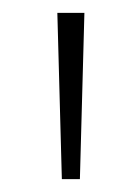

<svg xmlns="http://www.w3.org/2000/svg" viewBox="-20 -734 218 298"><path d="M111 -714 104 -456H76L69 -714Z"/></svg>

Font: Noto Sans Gujarati SemiCondensed ExtraLight
Style: Regular
Weight: 200
Width: 4
Designer: Jelle Bosma - Monotype Design Team, Universal Thirst
Foundry: Monotype Imaging Inc.
Version: Version 2.106; ttfautohint (v1.8.4.7-5d5b)